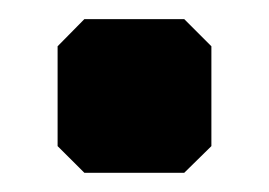

<svg xmlns="http://www.w3.org/2000/svg" viewBox="-20 -160 280 200"><path d="M40 -111.8 67.9 -140.1H171.9L200.2 -111.8V-7.8L171.9 20H67.9L40 -7.8Z"/></svg>

Font: Yokawerad
Style: Regular
Weight: 500
Designer: gluk
Foundry: gluk
Version: Version 0.79